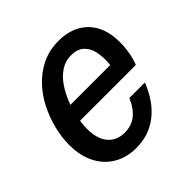

<svg xmlns="http://www.w3.org/2000/svg" viewBox="-144 -642 776 776"><g transform="rotate(-45 244.0 -254.5)"><path d="M211 10Q156 10 114.5 -14.5Q73 -39 50 -84Q27 -129 27 -191Q27 -234 38.5 -280Q50 -326 71.5 -368.5Q93 -411 125.5 -445Q158 -479 200 -499Q242 -519 294 -519Q346 -519 385 -498Q424 -477 445 -437Q466 -397 466 -340Q466 -309 460.5 -279Q455 -249 446 -229H95L110 -302H399L365 -255Q372 -284 374 -316.5Q376 -349 369.5 -377.5Q363 -406 343.5 -424Q324 -442 288 -442Q256 -442 229.5 -424.5Q203 -407 183.5 -378.5Q164 -350 150.5 -316Q137 -282 130.5 -248Q124 -214 124 -186Q124 -128 150 -97.5Q176 -67 222 -67Q260 -67 287.5 -88.5Q315 -110 333 -153H422Q391 -74 337 -32Q283 10 211 10Z"/></g></svg>

Font: Instrument Sans SemiCondensed Medium
Style: Italic
Weight: 500
Width: 4
Italic angle: -13°
Designer: Rodrigo Fuenzalida
Foundry: fragTYPE
Version: Version 1.000;gftools[0.9.28]